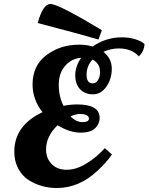

<svg xmlns="http://www.w3.org/2000/svg" viewBox="-20 -935 748 967"><path d="M578 -691Q538 -691 501 -674Q543 -640 543 -589Q543 -538 516 -499Q489 -460 448.5 -460Q408 -460 383.5 -485.5Q359 -511 359 -556Q359 -601 389 -644Q342 -641 309 -604.5Q276 -568 276 -508Q276 -448 300 -402Q334 -409 369 -409Q482 -409 482 -341Q482 -312 459.5 -289.5Q437 -267 384.5 -267Q332 -267 270 -304Q212 -249 212 -182Q212 -138 240 -109Q268 -80 316 -80Q364 -80 416 -112Q468 -144 508 -189L544 -157Q518 -119 472 -76Q379 12 266 12Q189 12 124 -28Q92 -49 72 -86Q52 -123 52 -171Q52 -303 194 -370Q144 -433 144 -510Q144 -605 214 -657.5Q284 -710 378 -710Q416 -710 447 -701Q514 -747 594 -747Q631 -747 662.5 -737Q694 -727 708 -713Q706 -680 686 -658L679 -651Q644 -691 578 -691ZM234 -915Q274 -915 493 -783L476 -736Q381 -764 170 -819Q196 -915 234 -915ZM484 -572Q484 -615 446 -635Q416 -603 416 -559Q416 -515 447 -515Q463 -515 473.5 -531.5Q484 -548 484 -572ZM335 -349Q363 -320 395.5 -320Q428 -320 428 -338Q428 -348 416.5 -354.5Q405 -361 383.5 -361Q362 -361 335 -349Z"/></svg>

Font: Oleo Script Swash Caps
Style: Regular
Weight: 400
Designer: Soytutype
Foundry: Soytutype
Version: Version 1.002